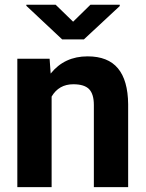

<svg xmlns="http://www.w3.org/2000/svg" viewBox="-20 -770 600 790"><path d="M184.1 -528.3 188.5 -467.3Q245.1 -538.1 340.3 -538.1Q424.3 -538.1 465.3 -488.8Q506.3 -439.5 507.3 -341.3V0H366.2V-337.9Q366.2 -382.8 346.7 -403.1Q327.1 -423.3 281.7 -423.3Q222.2 -423.3 192.4 -372.6V0H51.3V-528.3ZM280.8 -680.7 352.1 -750.5H472.7V-745.1L325.2 -607.9H235.8L88.4 -746.1V-750.5H209Z"/></svg>

Font: RobotoInd
Style: Bold
Weight: 700
Designer: Google
Version: Version 2.001150; 2014